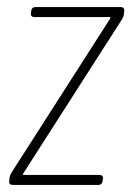

<svg xmlns="http://www.w3.org/2000/svg" viewBox="-20 -521 370 541"><path d="M15 0H258C264 0 268 -4 269 -10L270 -18C271 -24 267 -28 261 -28H47C44 -28 44 -30 46 -33L324 -467C327 -472 328 -476 329 -480L330 -491C331 -497 327 -501 321 -501H79C73 -501 69 -497 68 -491L67 -483C66 -477 70 -473 76 -473H289C292 -473 292 -471 290 -468L12 -34C9 -29 8 -25 7 -21L6 -10C5 -4 9 0 15 0Z"/></svg>

Font: Barlow Condensed Thin
Style: Italic
Weight: 250
Width: 3
Italic angle: -7°
Designer: Jeremy Tribby
Foundry: Tribby Type
Version: Version 1.422;hotconv 1.0.109;makeotfexe 2.5.65596